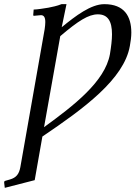

<svg xmlns="http://www.w3.org/2000/svg" viewBox="-41 -678 652 924"><path d="M279 -658H255C233 -649 211 -645 192 -641C174 -638 137 -632 121 -632L119 -607C118 -604 120 -602 123 -602L156 -605C170 -605 177 -595 177 -572C177 -563 176 -552 174 -538L57 126C51 159 38 177 6 186L-15 192C-20 193 -21 196 -21 201L-18 226L126 189L163 -21C363 -156 556 -297 584 -457C588 -479 591 -501 591 -521C591 -600 557 -658 461 -658C397 -658 323 -602 256 -547ZM430 -609C478 -609 498 -576 498 -513C498 -486 494 -454 488 -417C464 -285 314 -170 171 -66L249 -504C336 -578 385 -609 430 -609Z"/></svg>

Font: Libertinus Serif
Style: Italic
Weight: 400
Italic angle: -12°
Designer: Philipp H. Poll, Khaled Hosny
Foundry: Caleb Maclennan
Version: Version 7.050;RELEASE